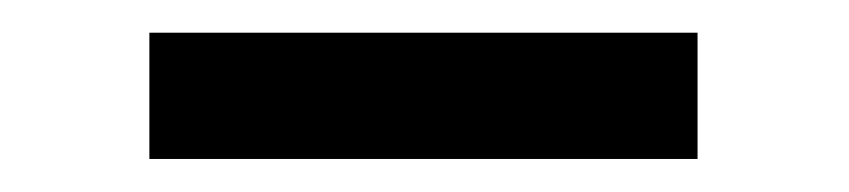

<svg xmlns="http://www.w3.org/2000/svg" viewBox="-20 -731 522 118"><path d="M408.7 -710.9V-633.3H71.8V-710.9Z"/></svg>

Font: Ufes Sans
Style: Bold
Weight: 700
Designer: Ricardo Esteves & Filipe Motta
Foundry: ProDesignUfes - Ricardo Esteves, Filipe Motta (This is a derivative work, based on Roboto family, by Christian Robertson
Version: Version 2.0